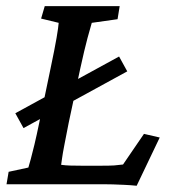

<svg xmlns="http://www.w3.org/2000/svg" viewBox="-20 -593 550 618"><path d="M419.9 4.9Q400.4 2.9 380.9 2Q361.3 1 343.3 0.5Q325.2 0 311.5 0H1L7.8 -40L71.3 -53.7Q74.2 -63.5 79.1 -81.1Q84 -98.6 90.8 -127.4Q97.7 -156.2 106.4 -198.2L142.6 -372.1Q156.2 -436.5 162.1 -471.2Q168 -505.9 168.9 -519.5L112.3 -533.2L124 -573.2H365.2L358.4 -531.2L275.4 -519.5Q271.5 -506.8 261.7 -470.7Q252 -434.6 238.3 -372.1L201.2 -198.2Q192.4 -153.3 187 -125.5Q181.6 -97.7 179.7 -83Q177.7 -68.4 176.8 -62.5Q191.4 -60.5 206.5 -60.1Q221.7 -59.6 243.2 -59.6H304.7Q333 -59.6 347.2 -60.5Q361.3 -61.5 376 -63.5L443.4 -162.1L494.1 -150.4ZM55.7 -180.7 29.3 -228.5 363.3 -411.1 389.6 -363.3Z"/></svg>

Font: Crimson Pro Medium
Style: Italic
Weight: 500
Italic angle: -12°
Designer: Jacques Le Bailly
Foundry: Baron von Fonthausen
Version: Version 1.003